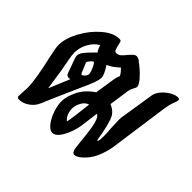

<svg xmlns="http://www.w3.org/2000/svg" viewBox="-125 -745 948 948"><g transform="rotate(45 348.5 -271.5)"><path d="M652 -543Q652 -537 644.5 -519Q637 -501 632 -471L588 -157Q582 -116 564 -74.5Q546 -33 510 -4Q491 10 480 10Q471 10 467 4Q463 -2 460 -14L456 -47Q451 -98 446 -134Q441 -170 432 -192Q424 -210 414 -212L402 -118Q395 -72 372.5 -31Q350 10 325 10Q307 10 288.5 -13.5Q270 -37 258.5 -70.5Q247 -104 247 -131Q247 -167 268.5 -210.5Q290 -254 337 -285L353 -389Q354 -393 356 -403.5Q358 -414 363 -423Q360 -433 349.5 -444.5Q339 -456 337 -458Q303 -426 277 -417Q305 -375 305 -355Q305 -327 269 -252Q200 -97 191 -74Q189 -69 186 -61.5Q183 -54 181 -51Q170 -25 144.5 -7.5Q119 10 94 10Q85 10 82 7Q79 4 79 -2L80 -26Q82 -48 82 -60Q82 -117 52 -246Q40 -299 40 -319Q40 -365 70 -420.5Q100 -476 145 -514.5Q190 -553 231 -553Q239 -553 241.5 -551Q244 -549 246 -542Q253 -509 257 -500.5Q261 -492 270 -492Q283 -492 292.5 -499.5Q302 -507 317 -526Q331 -542 338 -547.5Q345 -553 353 -553Q361 -553 371 -547Q431 -503 455 -465Q461 -456 461 -448Q461 -443 459 -438.5Q457 -434 453 -427Q446 -415 444 -404L428 -294Q462 -280 475 -254Q488 -228 501 -161Q503 -148 505.5 -134Q508 -120 511 -120Q514 -120 516 -135Q517 -141 517 -155Q517 -183 514 -213Q512 -251 512 -266Q512 -280 513 -286L542 -469Q545 -488 561.5 -507.5Q578 -527 600 -540Q622 -553 640 -553Q647 -553 649.5 -551Q652 -549 652 -543ZM201 -241Q195 -239 192 -239Q176 -239 171 -255L160 -286Q155 -298 152.5 -306Q150 -314 148 -319Q141 -337 141 -345Q141 -359 152.5 -374.5Q164 -390 188 -414L203 -429Q194 -439 186 -464Q158 -448 140 -415.5Q122 -383 122 -348Q122 -331 126.5 -307.5Q131 -284 132 -277Q141 -235 146 -193L155 -133H156ZM249 -324Q249 -338 233 -370Q226 -383 221 -383Q216 -383 202 -365Q197 -359 197 -353Q197 -352 201 -345L215 -311Q220 -295 226 -295Q228 -295 236 -301Q249 -314 249 -324ZM352 -190 355 -217H353Q333 -210 321 -187.5Q309 -165 309 -144Q309 -127 315.5 -110Q322 -93 335 -82H336Q340 -92 345 -133.5Q350 -175 352 -190Z"/></g></svg>

Font: Charm
Style: Bold
Weight: 700
Designer: Katatrad Aksorn Co.,Ltd.
Foundry: Cadson Demak Co.,Ltd.
Version: Version 1.001